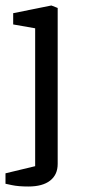

<svg xmlns="http://www.w3.org/2000/svg" viewBox="-33 -514 312 699"><path d="M-13 117 95 91V-411L15 -425V-466L154 -494L177 -485V83Q177 122 149.5 143.5Q122 165 70 165Q34 165 10.5 160Q-13 155 -13 155Z"/></svg>

Font: Faustina VF Beta
Style: Regular
Weight: 400
Designer: Alfonso Garcia
Foundry: Omnibus-Type
Version: Version 1.006